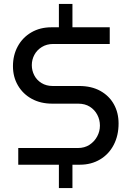

<svg xmlns="http://www.w3.org/2000/svg" viewBox="-20 -839 666 978"><path d="M280 119V-45H349V119ZM280 -660V-819H349V-660ZM73 0V-85H376Q411 -85 436 -101.5Q461 -118 475 -144Q489 -170 489 -199Q489 -229 475.5 -254.5Q462 -280 437.5 -295.5Q413 -311 378 -311H246Q187 -311 142 -335.5Q97 -360 71.5 -403.5Q46 -447 46 -502Q46 -558 70.5 -603Q95 -648 139.5 -674Q184 -700 242 -700H539V-615H251Q218 -615 193 -599.5Q168 -584 155 -559.5Q142 -535 142 -507Q142 -480 154.5 -455.5Q167 -431 191.5 -416Q216 -401 248 -401H383Q446 -401 491 -376Q536 -351 560 -308Q584 -265 584 -210Q584 -149 559.5 -101.5Q535 -54 490 -27Q445 0 387 0Z"/></svg>

Font: MuseoModerno SemiBold
Style: Regular
Weight: 400
Version: Version 1.001